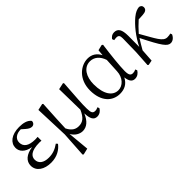

<svg xmlns="http://www.w3.org/2000/svg" viewBox="41 -1245 2167 2167"><g transform="rotate(-45 1124.5 -161.0)"><path d="M424 -102C370 -64 322 -45 257 -45C175 -45 127 -82 127 -142C127 -193 164 -242 305 -242C311 -242 321 -241 333 -240V-301C322 -300 304 -299 295 -299C186 -299 140 -340 140 -403C140 -463 192 -496 257 -496H259L300 -460C328 -436 348 -426 370 -426C398 -426 416 -450 414 -475C384 -515 327 -528 263 -528C139 -528 68 -467 68 -390C68 -332 110 -280 207 -264C105 -249 47 -199 47 -126C47 -37 129 14 236 14C332 14 399 -29 440 -83Z M1047 -60C1032 -53 1017 -48 1001 -48C965 -48 952 -65 951 -133C949 -212 957 -297 972 -519L963 -527L885 -510L891 -177C851 -85 808 -57 748 -57C702 -57 658 -75 622 -147C624 -234 631 -331 641 -519L631 -527L554 -510L569 -104L550 198L560 207L635 189L611 -70C640 -15 693 14 740 14C805 14 856 -29 893 -116C896 -30 917 14 972 14C1010 14 1040 -9 1055 -37Z M1490 -191C1486 -93 1421 -28 1350 -28C1263 -28 1199 -110 1199 -273C1199 -393 1254 -487 1353 -487C1419 -487 1473 -443 1499 -363ZM1650 -60C1635 -52 1619 -48 1603 -48C1570 -48 1553 -65 1553 -132C1553 -209 1571 -373 1590 -514L1577 -523L1510 -507L1503 -434C1472 -497 1420 -528 1356 -528C1244 -528 1121 -430 1121 -254C1121 -75 1217 14 1336 14C1409 14 1465 -16 1499 -84C1508 -12 1534 14 1575 14C1613 14 1641 -8 1659 -37Z M2216 -67C2204 -63 2185 -60 2163 -60C2096 -60 2062 -143 1962 -316C2000 -359 2037 -397 2077 -432L2140 -435C2189 -437 2216 -453 2216 -488C2216 -513 2200 -524 2179 -529C2145 -526 2113 -514 2069 -478C1998 -419 1916 -320 1862 -208C1863 -259 1863 -367 1863 -382C1863 -485 1836 -526 1777 -526C1743 -526 1724 -509 1707 -487L1716 -462C1729 -464 1742 -466 1755 -466C1789 -466 1799 -448 1799 -408L1795 -193L1783 2L1793 11L1851 0C1854 -49 1858 -102 1861 -154C1888 -204 1910 -236 1935 -277C2055 -36 2094 14 2145 14C2174 14 2205 -5 2224 -46Z"/></g></svg>

Font: Source Han Serif
Style: Regular
Weight: 400
Designer: Ryoko NISHIZUKA 西塚涼子 (kana & ideographs); Frank Grießhammer (Latin, Greek & Cyrillic); Wenlong ZHANG 张文龙 (bopomofo); San
Foundry: Adobe Systems Incorporated
Version: Version 1.001;PS 1.001;hotconv 16.6.54;makeotf.lib2.5.65590